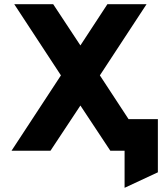

<svg xmlns="http://www.w3.org/2000/svg" viewBox="-20 -720 796 917"><path d="M35 0 271 -360 48 -700H234L364 -503L493 -700H680L457 -360L594 -151H734V103L575 177V0H507L364 -216L221 0Z"/></svg>

Font: Overpass Black
Style: Regular
Weight: 900
Designer: Delve Withrington, Dave Bailey, Thomas Jockin
Foundry: Delve Fonts LLC
Version: Version 4.000; ttfautohint (v1.8.3)